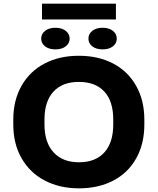

<svg xmlns="http://www.w3.org/2000/svg" viewBox="-20 -1028 869 1058"><path d="M775.4 -368.7V-341.8Q775.4 -234.9 730.2 -154.8Q685.1 -74.7 603.5 -32.5Q522 9.8 415 9.8Q309.6 9.8 227.8 -32.5Q146 -74.7 99.6 -154.8Q53.2 -234.9 53.2 -341.8V-368.7Q53.2 -475.6 99.1 -555.9Q145 -636.2 226.6 -678.5Q308.1 -720.7 414.1 -720.7Q521 -720.7 602.5 -678.5Q684.1 -636.2 729.7 -555.9Q775.4 -475.6 775.4 -368.7ZM604 -341.8V-369.6Q604 -470.7 554.7 -523.7Q505.4 -576.7 414.1 -576.7Q324.2 -576.7 274.7 -523.2Q225.1 -469.7 225.1 -369.6V-341.8Q225.1 -242.7 275.4 -188.2Q325.7 -133.8 415 -133.8Q505.9 -133.8 554.9 -188Q604 -242.2 604 -341.8ZM618.7 -1007.8V-920.9H211.4V-1007.8ZM207 -815.4Q207 -840.8 228.3 -857.9Q249.5 -875 285.2 -875Q320.8 -875 342.3 -857.9Q363.8 -840.8 363.8 -815.4Q363.8 -789.6 342.3 -772.7Q320.8 -755.9 285.2 -755.9Q249.5 -755.9 228.3 -772.7Q207 -789.6 207 -815.4ZM467.3 -815.4Q467.3 -840.8 488.5 -857.9Q509.8 -875 545.4 -875Q581.1 -875 602.3 -857.9Q623.5 -840.8 623.5 -815.4Q623.5 -789.6 602.3 -772.7Q581.1 -755.9 545.4 -755.9Q509.8 -755.9 488.5 -772.7Q467.3 -789.6 467.3 -815.4Z"/></svg>

Font: Bert Sans Black
Style: Regular
Weight: 900
Designer: Christian Robertson, Adam Twardoch, & Cristiano Sobral
Foundry: Google
Version: Version 12.135;January 10, 2020;FontCreator 12.0.0.2547 64-b